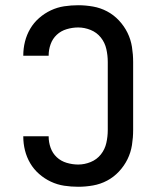

<svg xmlns="http://www.w3.org/2000/svg" viewBox="-20 -702 590 734"><path d="M279 12Q252 12 225.5 8Q199 4 174.5 -7.5Q150 -19 129.5 -37Q109 -55 95.5 -78Q82 -101 75.5 -127Q69 -153 69 -180V-181H166V-180Q166 -158 173.5 -137Q181 -116 197 -101Q213 -86 235 -79.5Q257 -73 279 -73Q303 -73 326.5 -82.5Q350 -92 365.5 -111.5Q381 -131 386.5 -155.5Q392 -180 392 -205V-465Q392 -490 386.5 -514.5Q381 -539 365.5 -558.5Q350 -578 326.5 -587.5Q303 -597 279 -597Q257 -597 235 -590.5Q213 -584 197 -569Q181 -554 173.5 -533Q166 -512 166 -490V-489H69V-490Q69 -517 75.5 -543Q82 -569 95.5 -592Q109 -615 129.5 -633Q150 -651 174.5 -662.5Q199 -674 225.5 -678Q252 -682 279 -682Q307 -682 335.5 -677Q364 -672 389.5 -658.5Q415 -645 435 -623.5Q455 -602 467.5 -576.5Q480 -551 484.5 -522.5Q489 -494 489 -465V-205Q489 -176 484.5 -147.5Q480 -119 467.5 -93.5Q455 -68 435 -46.5Q415 -25 389.5 -11.5Q364 2 335.5 7Q307 12 279 12Z"/></svg>

Font: Lode Dark Term
Style: Bold
Weight: 700
Monospace: yes
Designer: Belleve Invis
Foundry: Belleve Invis
Version: Version 29.2.0